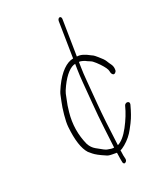

<svg xmlns="http://www.w3.org/2000/svg" viewBox="-189 -757 786 914"><g transform="rotate(-30 203.5 -300.5)"><path d="M296.2 -679C293.4 -679 290.8 -677.7 288.4 -675C286 -672.3 284.5 -669 283.8 -665L254 -477C218.6 -477 177.6 -449.3 137.8 -394C125.8 -377.3 118.4 -365 115.4 -357C112.5 -349 108.4 -338.7 103 -326C96.6 -310.7 89.9 -290.9 83.1 -266.5C76.3 -242.2 72.3 -222.3 71.2 -207C66.2 -136.9 73.3 -86.9 92.4 -57L106.7 -40C115.8 -29.3 132.9 -15.7 158.1 0.6C163.8 5.6 173.3 9.3 186.7 11.6C200.2 13.9 208.1 15.3 210.5 16C209.7 30 209.5 41 209.7 49L209.9 67C209.9 70.3 210.8 73.2 212.7 75.5C214.5 77.8 216.9 78.5 219.8 77.5C226.9 75.2 231.3 69.7 231.2 61L230.2 43C230.2 36.3 230.5 26.7 231 14C235.5 14 244.7 10.3 257.4 3C281.5 -10.9 301.6 -28.3 317.6 -49C324.3 -57.7 330.4 -65.5 335.9 -72.5C341.3 -79.5 345.6 -85.7 348.8 -91C352 -96.3 355.4 -102 359 -108C362.6 -114 365.9 -120.2 368.9 -126.5L380.8 -151C383.9 -159.8 381.7 -165.3 373.9 -167.5C370.4 -168.5 366.8 -168 363.2 -166C359.5 -164 357.1 -161.3 355.9 -158C342.9 -128.8 324.3 -98.6 300 -67.6C275.7 -36.6 252.3 -18.4 232.3 -13C236.1 -102.9 240.7 -176.2 246.1 -232.9C251.6 -289.7 255.4 -330.2 257.5 -354.5C259.6 -378.8 262.4 -402 265.9 -424L269.9 -449C274.9 -449 281.3 -447 289.2 -443C297 -439 302.7 -435.3 306.3 -432C311.1 -428.7 315.5 -425.8 319.5 -423.5C323.4 -421.2 326.8 -418.3 329.6 -415L340.1 -402.5C343.2 -398.8 347.2 -393.3 352 -386C366.9 -363.5 374.2 -347.4 373.9 -337.8C373.7 -328.2 375.9 -321.3 380.6 -317.2C385.2 -313.1 390.8 -314.5 397.3 -321.5C400.1 -324.5 401.6 -330.2 401.8 -338.5C402 -346.9 400.2 -354.7 396.5 -362C392.8 -369.4 389.3 -377.3 386 -386C382.7 -394.7 374.6 -406.7 361.7 -422L351.2 -434.5C347.5 -438.8 343 -442.7 337.5 -446C312.7 -466 293.6 -476 274.1 -476L304.1 -665C304.7 -669 304.2 -672.3 302.7 -675C301.1 -677.7 298.9 -679 296.2 -679ZM211.1 -12C202.5 -12 191.9 -14.7 179.4 -20C172.6 -21.2 158.6 -32.6 132.3 -54.4C120.7 -64 112.3 -76.5 107 -92C92.1 -149.4 93.1 -207.3 109.9 -265.6C116.7 -289.2 122.6 -306.7 127.8 -318L140.2 -349.5C143 -356.5 149.7 -367.3 160.4 -382C193.3 -427.3 225.4 -450 249.8 -450L245.6 -424C242 -400.7 239.1 -376.8 236.9 -352.5C234.8 -328.2 231.6 -293.5 227.1 -248.6C222.6 -203.6 219.2 -159.1 216.8 -115.1C214.4 -71 212.6 -36.7 211.1 -12Z"/></g></svg>

Font: Proton
Style: BdCndIt
Weight: 500
Version: Version 1.017